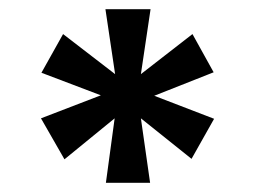

<svg xmlns="http://www.w3.org/2000/svg" viewBox="-20 -757 552 417"><path d="M210 -360 229 -500 120 -411 69 -500 199 -550 70 -599 117 -683 230 -596 209 -737H307L286 -596L398 -683L444 -600L315 -549L445 -499L396 -412L286 -500L306 -360Z"/></svg>

Font: DM Sans 20pt
Style: Bold
Weight: 700
Version: Version 4.004;gftools[0.9.30]